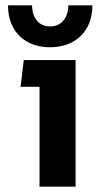

<svg xmlns="http://www.w3.org/2000/svg" viewBox="-20 -699 366 719"><path d="M167 -522C261 -522 326 -581 326 -679H236C236 -637 213 -600 167 -600C122 -600 100 -637 100 -679H10C10 -581 74 -522 167 -522ZM128 0H263V-474H69L57 -374H128Z"/></svg>

Font: Kanit Medium
Style: Regular
Weight: 500
Designer: Katatrad Team
Foundry: CadsonDemak
Version: Version 1.000;PS 001.000;hotconv 1.0.88;makeotf.lib2.5.64775